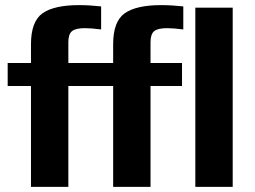

<svg xmlns="http://www.w3.org/2000/svg" viewBox="-20 -730 997 750"><path d="M696 -705C665.3 -708.3 636.7 -710 610 -710C544.7 -710 497 -699.3 467 -678C437 -656.7 422 -616.3 422 -557V-484H247V-565C247 -586.3 251.8 -600.8 261.5 -608.5C271.2 -616.2 288 -620 312 -620C328 -620 349 -618.3 375 -615V-705C344.3 -708.3 315.7 -710 289 -710C223.7 -710 176 -699.3 146 -678C116 -656.7 101 -616.3 101 -557V-484H10V-394H101V0H247V-394H422V0H568V-394H691V-484H568V-565C568 -586.3 572.8 -600.8 582.5 -608.5C592.2 -616.2 609 -620 633 -620C649 -620 670 -618.3 696 -615ZM889 0V-700H743V0Z"/></svg>

Font: Play
Style: Bold
Weight: 700
Designer: Jonas Hecksher
Foundry: Jonas Hecksher, Playtypeª, e-types AS
Version: Version 1.002